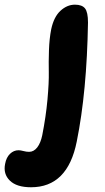

<svg xmlns="http://www.w3.org/2000/svg" viewBox="-140 -538 448 818"><path d="M-7.8 259.8Q-69.3 259.8 -98.1 231.4Q-127 203.1 -118.2 160.2Q-113.3 132.8 -97.4 117.4Q-81.5 102.1 -61 102.1Q-52.7 102.1 -40 105.5Q-27.3 108.9 -16.1 108.9Q3.9 108.9 18.6 90.1Q33.2 71.3 40 38.1Q55.7 -41.5 62.3 -114.3Q68.8 -187 67.9 -230.5Q66.9 -273.9 68.6 -323.7Q70.3 -373.5 78.1 -413.1Q89.4 -466.3 117.7 -492.2Q146 -518.1 179.2 -518.1Q209.5 -518.1 222.2 -502.2Q234.9 -486.3 234.9 -441.9Q230 -147.5 187 64.9Q148.4 259.8 -7.8 259.8Z"/></svg>

Font: Shantell Sans Normal
Style: Bold Italic
Weight: 700
Italic angle: -11.31°
Designer: Stephen Nixon, Anya Danilova, Shantell Martin
Foundry: Arrow Type
Version: Version 1.006;[559af2be0]